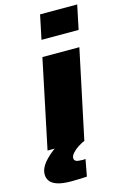

<svg xmlns="http://www.w3.org/2000/svg" viewBox="-178 -806 699 1069"><g transform="rotate(-15 171.0 -271.5)"><path d="M138 -604 167 -743H381L352 -604ZM11 0 118 -510H331L223 0ZM97 200Q44 200 14.5 190Q-15 180 -27 163Q-39 146 -39 125Q-39 90 -10 56Q19 22 66 -10L225 0Q205 8 184.5 21.5Q164 35 151 50Q138 65 138 78Q138 90 148 95.5Q158 101 184 101Q187 101 191.5 101Q196 101 203 100L185 197Q166 198 140.5 199Q115 200 97 200Z"/></g></svg>

Font: Saira Expanded ExtraBold
Style: Italic
Weight: 800
Width: 7
Italic angle: -12°
Designer: Hector Gatti with collaboration of the Omnibus-Type team
Foundry: Omnibus-Type
Version: Version 1.101